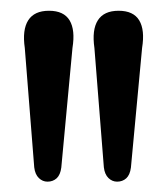

<svg xmlns="http://www.w3.org/2000/svg" viewBox="-20 -801 317 364"><path d="M202 -456.6Q192.8 -456.6 185.7 -463.4Q178.5 -470.3 176.9 -483.7L159 -710Q154 -744.4 165.5 -762.5Q177 -780.6 204.9 -780.6Q233 -780.6 244 -762.3Q254.9 -744 249.4 -710.2L228.2 -483.3Q226.4 -469.5 219.4 -463Q212.3 -456.6 202 -456.6ZM70 -456.6Q60.8 -456.6 53.7 -463.4Q46.5 -470.3 44.9 -483.7L27 -710Q22 -744.4 33.5 -762.5Q45 -780.6 72.9 -780.6Q101 -780.6 112 -762.3Q122.9 -744 117.4 -710.2L96.2 -483.3Q94.4 -469.5 87.4 -463Q80.3 -456.6 70 -456.6Z"/></svg>

Font: Fraunces 144pt S100 Black
Style: Regular
Weight: 900
Version: Version 1.000